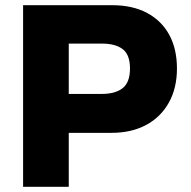

<svg xmlns="http://www.w3.org/2000/svg" viewBox="-20 -720 737 740"><path d="M69 0V-700H412Q491 -700 547 -670Q603 -640 632.5 -585.5Q662 -531 662 -456Q662 -380 630.5 -324Q599 -268 542.5 -238Q486 -208 410 -208H245V0ZM245 -358H372Q425 -358 453 -380.5Q481 -403 481 -456Q481 -509 453 -530.5Q425 -552 372 -552H245Z"/></svg>

Font: REM
Style: Bold
Weight: 700
Designer: Octavio Pardo
Foundry: Ashler Design
Version: Version 1.005;gftools[0.9.28]